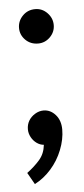

<svg xmlns="http://www.w3.org/2000/svg" viewBox="-45 -485 265 606"><g transform="rotate(-5 87.0 -182.0)"><path d="M90 -348Q112 -348 128 -364Q144 -380 144 -402Q144 -424 128 -440.5Q112 -457 90 -457Q66 -457 50 -440.5Q34 -424 34 -402Q34 -380 50 -364Q66 -348 90 -348ZM88 -136Q74 -136 61 -128Q48 -120 41 -108Q34 -96 34 -81Q34 -68 40.5 -56Q47 -44 57.5 -36.5Q68 -29 80 -28Q77 0 60.5 19Q44 38 20 56L41 93Q70 78 93 52Q116 26 129 -7Q142 -40 142 -71Q142 -100 126 -118Q110 -136 88 -136Z"/></g></svg>

Font: Catamaran
Style: Regular
Weight: 400
Designer: Pria Ravichandran
Version: Version 2.000